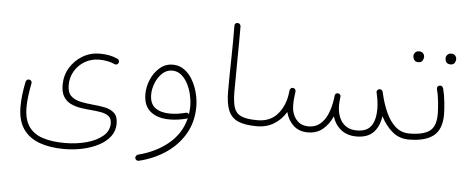

<svg xmlns="http://www.w3.org/2000/svg" viewBox="-54 -726 2721 1116"><g transform="rotate(5 1307.0 -168.0)"><path d="M75.2 1Q75.2 -63.5 92.3 -145.5Q93.8 -152.8 100.1 -156.7Q106.4 -160.6 113.3 -159.2Q120.1 -157.7 124.5 -152.1Q128.9 -146.5 127 -138.2Q119.1 -98.1 114.7 -63.2Q110.4 -28.3 110.4 2Q110.4 72.8 138.9 114Q167.5 155.3 221.2 172.6Q274.9 189.9 349.1 189.9Q417 189.9 475.6 174.1Q534.2 158.2 570.3 127.7Q606.4 97.2 606.4 53.2Q606.4 25.4 589.6 12Q572.8 -1.5 545.2 -6.6Q517.6 -11.7 484.9 -14.2Q454.1 -16.6 423.1 -21.5Q392.1 -26.4 366 -39.1Q339.8 -51.8 324 -77.1Q308.1 -102.5 308.1 -145.5Q308.1 -200.7 335.2 -245.8Q362.3 -291 407.7 -318.1Q453.1 -345.2 507.8 -345.2Q535.2 -345.2 561.5 -340.6Q587.9 -335.9 611.8 -324.7Q618.7 -322.3 621.3 -315.4Q624 -308.6 621.6 -301.8Q619.1 -295.4 613 -292Q606.9 -288.6 599.6 -291.5Q578.6 -301.3 554.9 -305.7Q531.2 -310.1 507.8 -310.1Q462.4 -310.1 425 -288.6Q387.7 -267.1 365.5 -230.2Q343.3 -193.4 343.3 -147.9Q343.3 -104.5 365 -84.2Q386.7 -64 420.7 -56.9Q454.6 -49.8 491.7 -46.4Q529.3 -43.5 563.5 -36.6Q597.7 -29.8 619.1 -10Q640.6 9.8 640.6 52.2Q640.6 94.2 616.2 126.5Q591.8 158.7 550 180.7Q508.3 202.6 456.3 213.9Q404.3 225.1 348.6 225.1Q265.6 225.1 204.1 202.6Q142.6 180.2 108.9 130.9Q75.2 81.5 75.2 1Z M936.5 -318.4Q974.6 -318.4 1003.9 -297.1Q1033.2 -275.9 1053 -241.2Q1072.8 -206.5 1083 -166Q1093.3 -125.5 1093.3 -86.9Q1093.3 2 1053.2 71.3Q1013.2 140.6 944.1 187.5Q875 234.4 787.6 255.4Q780.3 257.3 773.9 252.9Q767.6 248.5 766.1 242.2Q764.6 234.4 769 228.3Q773.4 222.2 780.3 220.2Q884.3 193.8 956.3 133.5Q1028.3 73.2 1049.8 -16.1Q1047.4 -14.2 1044.4 -13.2Q992.7 0.5 944.8 0.5Q875.5 0.5 833.7 -32.5Q792 -65.4 792 -134.8Q792 -177.2 809.8 -219.5Q827.6 -261.7 860.4 -290Q893.1 -318.4 936.5 -318.4ZM825.7 -135.3Q825.7 -81.1 857.9 -57.4Q890.1 -33.7 944.8 -33.7Q987.8 -33.7 1035.6 -46.4Q1047.9 -49.8 1054.2 -38.6Q1058.1 -62 1058.1 -86.4Q1058.1 -117.2 1050.5 -151.4Q1043 -185.5 1027.6 -215.6Q1012.2 -245.6 989.3 -264.6Q966.3 -283.7 936 -283.7Q902.8 -283.7 877.9 -260Q853 -236.3 839.4 -201.9Q825.7 -167.5 825.7 -135.3Z M1269.5 -192.9Q1269.5 -280.3 1271.7 -380.1Q1273.9 -480 1272.9 -574.2Q1272.9 -592.3 1290 -592.3Q1297.9 -592.8 1303 -587.6Q1308.1 -582.5 1308.6 -575.2Q1309.1 -481 1307.6 -381.1Q1306.2 -281.2 1306.2 -193.4Q1306.2 -134.8 1316.9 -101.3Q1327.6 -67.9 1359.1 -53.7Q1390.6 -39.6 1452.6 -39.6H1453.1Q1470.7 -39.6 1470.7 -22Q1470.7 -4.4 1453.1 -4.4H1452.6Q1382.3 -4.4 1342.5 -22.5Q1302.7 -40.5 1286.1 -81.8Q1269.5 -123 1269.5 -192.9Z M1435.5 -22Q1435.5 -39.6 1453.1 -39.6Q1524.9 -39.6 1566.4 -84Q1607.9 -128.4 1620.6 -196.8Q1622.1 -209.5 1625 -229.5Q1626 -237.3 1632.3 -241.2Q1632.3 -241.7 1632.8 -242.2Q1633.3 -242.2 1633.8 -242.7Q1634.8 -243.2 1635.3 -243.2Q1635.3 -243.2 1635.7 -243.2Q1636.7 -244.1 1637.7 -244.1Q1637.7 -244.1 1638.2 -244.1Q1639.2 -244.6 1640.1 -244.6Q1640.1 -244.6 1640.6 -244.6Q1641.6 -244.6 1642.1 -244.6Q1642.6 -244.6 1642.1 -244.6Q1643.1 -244.6 1644.5 -244.6Q1646.5 -244.1 1648.4 -243.7Q1648.9 -243.7 1648.9 -243.2Q1649.9 -243.2 1650.4 -242.7Q1650.9 -242.2 1651.4 -242.2Q1651.9 -241.7 1652.8 -241.2Q1652.8 -241.2 1653.3 -240.7Q1653.8 -240.2 1654.3 -239.7Q1654.8 -239.3 1655.3 -238.8Q1655.8 -238.8 1655.8 -238.3Q1656.2 -237.8 1656.7 -236.8Q1657.2 -236.8 1657.2 -236.3Q1657.7 -235.8 1658.2 -234.9Q1658.2 -234.9 1658.2 -234.4Q1658.7 -233.4 1659.2 -232.4Q1659.2 -231.9 1659.7 -231.4Q1659.7 -231 1659.7 -230Q1660.6 -227.1 1660.2 -224.1L1659.7 -221.7Q1658.7 -208 1656.2 -194.3Q1653.3 -170.4 1653.3 -146Q1653.3 -96.7 1679.4 -63.2Q1705.6 -29.8 1752.9 -29.8Q1792.5 -29.8 1819.8 -52.5Q1847.2 -75.2 1863.3 -113.8Q1879.4 -152.3 1886.2 -199.2Q1887.2 -209.5 1888.7 -221.2L1889.2 -223.1Q1889.2 -223.1 1889.2 -223.6Q1889.6 -224.6 1889.6 -225.1Q1889.6 -225.6 1890.1 -226.6Q1890.6 -227.1 1890.6 -227.5Q1891.1 -228 1891.6 -228.5Q1892.1 -229.5 1892.6 -230.5Q1892.6 -230.5 1892.6 -230.5Q1898.9 -237.3 1908.2 -235.8Q1915 -235.4 1919.7 -229.7Q1924.3 -224.1 1922.9 -216.3L1922.4 -214.4Q1921.4 -205.1 1920.4 -196.3Q1918.9 -181.6 1918.9 -168.9Q1918.9 -106.9 1948.7 -68.8Q1978.5 -30.8 2034.2 -30.8Q2093.8 -30.8 2118.2 -66.4Q2142.6 -102.1 2142.6 -164.1Q2142.6 -203.1 2132.8 -247.6Q2131.3 -253.4 2129.9 -259.3Q2127.9 -267.1 2132.1 -272.9Q2136.2 -278.8 2142.6 -280.3Q2149.4 -282.7 2156.2 -278.8Q2163.1 -274.9 2165 -267.1Q2166.5 -260.3 2168 -253.9Q2181.6 -195.3 2204.1 -146.5Q2226.6 -97.7 2259.8 -68.6Q2293 -39.6 2339.8 -39.6H2340.3Q2357.9 -39.6 2357.9 -22Q2357.9 -4.4 2340.3 -4.4H2339.8Q2283.7 -4.4 2243.4 -38.6Q2203.1 -72.8 2175.8 -126.5Q2168 -66.4 2134 -31Q2100.1 4.4 2035.6 4.4Q1981 4.4 1945.1 -24.2Q1909.2 -52.7 1894.5 -100.6Q1874 -53.7 1838.9 -24.2Q1803.7 5.4 1751 5.4Q1700.2 5.4 1667.2 -25.1Q1634.3 -55.7 1623 -102.5Q1597.2 -58.6 1554.2 -31.5Q1511.2 -4.4 1453.1 -4.4Q1445.8 -4.4 1440.7 -9.5Q1435.5 -14.6 1435.5 -22Z M2322.8 -22Q2322.8 -39.6 2340.3 -39.6Q2419.9 -39.6 2457.5 -66.7Q2495.1 -93.8 2495.1 -167Q2495.1 -189.9 2491.2 -232.7Q2487.3 -275.4 2477.5 -311Q2475.1 -328.6 2491.7 -332Q2499 -334 2505.1 -329.6Q2511.2 -325.2 2513.2 -318.4Q2522.9 -281.2 2527.3 -237.1Q2531.7 -192.9 2531.7 -167Q2531.7 -80.1 2483.6 -42.2Q2435.5 -4.4 2340.3 -4.4Q2333 -4.4 2327.9 -9.5Q2322.8 -14.6 2322.8 -22ZM2512.2 -494.6Q2512.2 -505.4 2520.5 -514.4Q2528.8 -523.4 2543.5 -523.4Q2561 -523.4 2569.3 -510.3Q2574.2 -502.9 2574.2 -493.7Q2574.2 -482.9 2567.6 -471.7Q2561 -460.4 2542.5 -460.4Q2530.3 -460.4 2523.4 -466.3Q2516.6 -472.2 2514.2 -480Q2512.2 -485.8 2512.2 -494.6ZM2324.7 -491.7Q2324.7 -502.4 2333 -511.5Q2341.3 -520.5 2356.4 -520.5Q2373 -520.5 2382.3 -507.3Q2384.3 -503.9 2385.7 -499.8Q2387.2 -495.6 2387.2 -490.7Q2387.2 -480 2380.4 -468.5Q2373.5 -457 2355 -457Q2342.8 -457 2336.2 -463.1Q2329.6 -469.2 2327.1 -477.1Q2324.7 -484.4 2324.7 -491.7Z"/></g></svg>

Font: Mikhak-DS1-FD ExtraLight
Style: Regular
Weight: 200
Designer: Amin Abedi
Version: Version 3.2